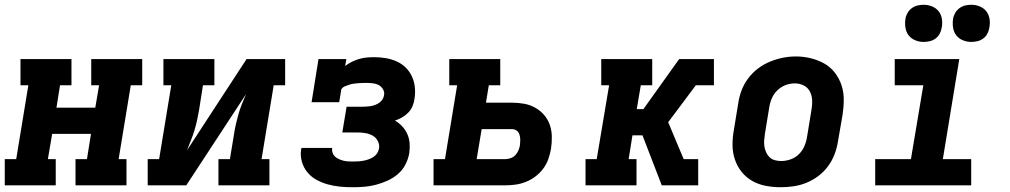

<svg xmlns="http://www.w3.org/2000/svg" viewBox="-21 -778 4241 806"><path d="M-1 0V-110H47L98 -420H65V-530H279V-420H231L216 -326H379L395 -420H362V-530H576V-420H528L477 -110H510V0H296V-110H344L361 -216H198L180 -110H213V0Z M599 0V-110H647L698 -420H665V-530H879V-420H831L815 -318Q811 -296 806.5 -274.5Q802 -253 795.5 -231.5Q789 -210 780.5 -189Q772 -168 764 -147L1014 -530H1176V-420H1128L1077 -110H1110V0H896V-110H944L961 -212Q964 -234 969 -255.5Q974 -277 980 -298.5Q986 -320 994.5 -341Q1003 -362 1012 -383L761 0Z M1460 8Q1433 8 1406.5 5.5Q1380 3 1355 -4Q1330 -11 1308 -23Q1286 -35 1270 -54Q1254 -73 1246.5 -98.5Q1239 -124 1243 -150Q1244 -152 1244 -154Q1244 -156 1245 -157H1374Q1374 -157 1374 -156.5Q1374 -156 1373 -155Q1372 -145 1375.5 -135.5Q1379 -126 1386 -120Q1393 -114 1402 -110Q1411 -106 1420.5 -103.5Q1430 -101 1440 -100.5Q1450 -100 1460 -100Q1471 -100 1481.5 -100.5Q1492 -101 1503 -103Q1514 -105 1524.5 -108.5Q1535 -112 1545 -118Q1555 -124 1561.5 -133.5Q1568 -143 1570 -154Q1573 -170 1565.5 -185Q1558 -200 1544.5 -208Q1531 -216 1514 -219Q1497 -222 1480 -222H1416L1434 -330H1498Q1507 -330 1516.5 -330.5Q1526 -331 1535 -332.5Q1544 -334 1553.5 -337.5Q1563 -341 1571 -346.5Q1579 -352 1584.5 -360.5Q1590 -369 1591 -378Q1594 -391 1587 -403Q1580 -415 1568.5 -421Q1557 -427 1543 -428.5Q1529 -430 1515 -430Q1506 -430 1497 -429.5Q1488 -429 1479.5 -428.5Q1471 -428 1462 -426.5Q1453 -425 1444 -422Q1435 -419 1426.5 -415.5Q1418 -412 1412 -404L1403 -349H1287L1316 -530H1433L1428 -501Q1441 -511 1456 -518.5Q1471 -526 1486.5 -530.5Q1502 -535 1518 -536.5Q1534 -538 1549 -538Q1574 -538 1598 -534Q1622 -530 1643.5 -520.5Q1665 -511 1681.5 -495Q1698 -479 1708 -457.5Q1718 -436 1720.5 -412Q1723 -388 1719 -363Q1717 -348 1711 -333Q1705 -318 1693.5 -306Q1682 -294 1667.5 -285.5Q1653 -277 1637 -272Q1654 -262 1667.5 -247.5Q1681 -233 1689 -215Q1697 -197 1698.5 -176.5Q1700 -156 1697 -135Q1693 -111 1681 -87.5Q1669 -64 1649 -47Q1629 -30 1605.5 -19.5Q1582 -9 1557.5 -2.5Q1533 4 1508.5 6Q1484 8 1460 8Z M1799 0V-110H1847L1898 -420H1865V-530H2079V-420H2031L2019 -347H2128Q2154 -347 2179 -342.5Q2204 -338 2225.5 -326Q2247 -314 2263 -295.5Q2279 -277 2287 -254Q2295 -231 2295.5 -204.5Q2296 -178 2292 -153Q2288 -131 2280.5 -109.5Q2273 -88 2259 -69.5Q2245 -51 2226.5 -37Q2208 -23 2186.5 -14.5Q2165 -6 2143 -3Q2121 0 2100 0ZM2100 -110Q2111 -110 2122.5 -114Q2134 -118 2142.5 -127Q2151 -136 2155.5 -147Q2160 -158 2162 -170Q2163 -181 2163 -192Q2163 -203 2159.5 -213.5Q2156 -224 2147.5 -230Q2139 -236 2128 -236H2001L1980 -110Z M2437 0V-110H2484L2536 -420H2503V-530H2717V-420H2669L2652 -320H2680L2830 -530H2976V-420H2900L2784 -265L2849 -110H2910V0H2757L2676 -210H2634L2618 -110H2651V0Z M3256 8Q3224 8 3193 2Q3162 -4 3136 -19Q3110 -34 3091.5 -57.5Q3073 -81 3063.5 -110Q3054 -139 3054 -170.5Q3054 -202 3060 -234L3078 -344Q3082 -372 3092 -398.5Q3102 -425 3119.5 -448.5Q3137 -472 3160.5 -490Q3184 -508 3211 -519Q3238 -530 3265 -535.5Q3292 -541 3320 -541Q3352 -541 3382.5 -533.5Q3413 -526 3439 -511.5Q3465 -497 3483.5 -473Q3502 -449 3511.5 -420.5Q3521 -392 3521 -360Q3521 -328 3516 -296L3497 -186Q3493 -159 3483 -132Q3473 -105 3456 -81.5Q3439 -58 3415.5 -40Q3392 -22 3365 -11Q3338 0 3310.5 4Q3283 8 3256 8ZM3258 -102Q3278 -102 3298 -109Q3318 -116 3333 -131Q3348 -146 3356 -165Q3364 -184 3367 -204L3385 -314Q3389 -334 3388.5 -354.5Q3388 -375 3379.5 -392.5Q3371 -410 3353.5 -419Q3336 -428 3315 -428Q3295 -428 3276 -420.5Q3257 -413 3242 -398.5Q3227 -384 3219 -365Q3211 -346 3208 -326L3190 -216Q3188 -203 3187 -189Q3186 -175 3188 -162.5Q3190 -150 3195.5 -138Q3201 -126 3210 -117.5Q3219 -109 3232 -105.5Q3245 -102 3258 -102Z M3653 0V-110H3803L3855 -420H3735V-530H4006L3937 -110H4056V0ZM4056 -602Q4038 -602 4021 -609Q4004 -616 3993.5 -629.5Q3983 -643 3980 -661.5Q3977 -680 3980 -699Q3982 -712 3989 -724Q3996 -736 4007 -744Q4018 -752 4031 -755Q4044 -758 4056 -758Q4075 -758 4092 -751Q4109 -744 4119.5 -730.5Q4130 -717 4133 -698.5Q4136 -680 4132 -661Q4130 -648 4123.5 -636Q4117 -624 4106 -616Q4095 -608 4082 -605Q4069 -602 4056 -602ZM3856 -602Q3838 -602 3821 -609Q3804 -616 3793.5 -629.5Q3783 -643 3780 -661.5Q3777 -680 3780 -699Q3782 -712 3789 -724Q3796 -736 3807 -744Q3818 -752 3831 -755Q3844 -758 3856 -758Q3875 -758 3892 -751Q3909 -744 3919.5 -730.5Q3930 -717 3933 -698.5Q3936 -680 3932 -661Q3930 -648 3923.5 -636Q3917 -624 3906 -616Q3895 -608 3882 -605Q3869 -602 3856 -602Z"/></svg>

Font: Iosevka Curly Slab XBdExObl
Style: Regular
Weight: 800
Width: 7
Italic angle: -9°
Monospace: yes
Designer: Belleve Invis
Foundry: Belleve Invis
Version: Version 11.1.0; ttfautohint (v1.8.3)